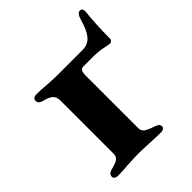

<svg xmlns="http://www.w3.org/2000/svg" viewBox="-159 -617 709 709"><g transform="rotate(-45 196.0 -262.5)"><path d="M26 -10Q26 -25 44 -30Q70 -36 80.5 -43.5Q91 -51 91 -67V-344Q91 -363 80 -373Q69 -383 42 -389Q25 -394 25 -409Q25 -415 30.5 -419Q36 -423 42 -423Q72 -423 100 -420Q136 -418 151 -418H224H279Q310 -418 327 -439Q344 -460 355 -501Q363 -528 376 -528Q384 -528 386.5 -523.5Q389 -519 389 -510L388 -500Q386 -485 384 -448.5Q382 -412 382 -375Q382 -371 378.5 -367.5Q375 -364 373 -363Q366 -363 346 -367Q320 -373 291 -373H241Q229 -373 225.5 -365Q222 -357 222 -344V-68Q222 -54 232.5 -46.5Q243 -39 270 -30Q280 -26 284.5 -22.5Q289 -19 289 -11Q289 -5 284 -1.5Q279 2 272 2Q252 2 212 0Q172 -2 156 -2Q139 -2 103 0Q73 3 43 3Q37 3 31.5 -0.5Q26 -4 26 -10Z"/></g></svg>

Font: EB Garamond
Style: Bold
Weight: 700
Designer: Georg Duffner and Octavio Pardo
Foundry: Georg Duffner
Version: Version 1.000; ttfautohint (v1.6)